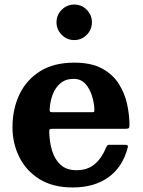

<svg xmlns="http://www.w3.org/2000/svg" viewBox="-20 -811 628 846"><path d="M35 -250Q35 -330 65.5 -394.5Q96 -459 156.5 -497Q217 -535 307.5 -535Q383 -535 430.8 -508.5Q478.5 -482 504.5 -440Q530.5 -398 540.5 -350.2Q550.5 -302.5 550.5 -260.5Q550.5 -249.5 547.2 -246.5Q544 -243.5 533 -243.5H211Q201.5 -243.5 199 -240.8Q196.5 -238 197 -229Q198 -183.5 210 -145.2Q222 -107 248 -84Q274 -61 317.5 -61Q365.5 -61 397 -87.5Q428.5 -114 447.5 -161Q450 -166.5 452.5 -169.8Q455 -173 463.5 -173H531Q540 -173 542.2 -170.5Q544.5 -168 543 -161.5Q521 -75.5 458.2 -30.2Q395.5 15 300.5 15Q212.5 15 153.5 -22Q94.5 -59 64.8 -119.5Q35 -180 35 -250ZM212.5 -316.5H382Q392 -316.5 394 -318Q396 -319.5 396 -327.5Q395 -357.5 385.2 -389Q375.5 -420.5 355.8 -442Q336 -463.5 304.5 -463.5Q269.5 -463.5 246.8 -444.5Q224 -425.5 212.5 -395.5Q201 -365.5 199 -332Q198.5 -323 200 -319.8Q201.5 -316.5 212.5 -316.5ZM307 -634.5Q275 -634.5 252 -657.5Q229 -680.5 229 -713Q229 -745 252 -768Q275 -791 307 -791Q339.5 -791 362.2 -768Q385 -745 385 -713Q385 -680.5 362.2 -657.5Q339.5 -634.5 307 -634.5Z"/></svg>

Font: Besley
Style: Bold
Weight: 700
Designer: Owen Earl
Foundry: indestructible type*
Version: Version 2.001; ttfautohint (v1.8.3)